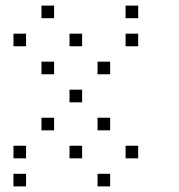

<svg xmlns="http://www.w3.org/2000/svg" viewBox="-20 -693 640 685"><path d="M129 -673Q128 -673 128 -673Q128 -673 128 -672V-629Q128 -628 128 -628Q128 -628 129 -628H172Q173 -628 173 -628Q173 -628 173 -629V-672Q173 -673 173 -673Q173 -673 172 -673ZM429 -673Q428 -673 428 -673Q428 -673 428 -672V-629Q428 -628 428 -628Q428 -628 429 -628H472Q473 -628 473 -628Q473 -628 473 -629V-672Q473 -673 473 -673Q473 -673 472 -673ZM29 -573Q28 -573 28 -573Q28 -573 28 -572V-529Q28 -528 28 -528Q28 -528 29 -528H72Q73 -528 73 -528Q73 -528 73 -529V-572Q73 -573 73 -573Q73 -573 72 -573ZM229 -573Q228 -573 228 -573Q228 -573 228 -572V-529Q228 -528 228 -528Q228 -528 229 -528H272Q273 -528 273 -528Q273 -528 273 -529V-572Q273 -573 273 -573Q273 -573 272 -573ZM429 -573Q428 -573 428 -573Q428 -573 428 -572V-529Q428 -528 428 -528Q428 -528 429 -528H472Q473 -528 473 -528Q473 -528 473 -529V-572Q473 -573 473 -573Q473 -573 472 -573ZM129 -473Q128 -473 128 -473Q128 -473 128 -472V-429Q128 -428 128 -428Q128 -428 129 -428H172Q173 -428 173 -428Q173 -428 173 -429V-472Q173 -473 173 -473Q173 -473 172 -473ZM329 -473Q328 -473 328 -473Q328 -473 328 -472V-429Q328 -428 328 -428Q328 -428 329 -428H372Q373 -428 373 -428Q373 -428 373 -429V-472Q373 -473 373 -473Q373 -473 372 -473ZM229 -373Q228 -373 228 -373Q228 -373 228 -372V-329Q228 -328 228 -328Q228 -328 229 -328H272Q273 -328 273 -328Q273 -328 273 -329V-372Q273 -373 273 -373Q273 -373 272 -373ZM129 -273Q128 -273 128 -273Q128 -273 128 -272V-229Q128 -228 128 -228Q128 -228 129 -228H172Q173 -228 173 -228Q173 -228 173 -229V-272Q173 -273 173 -273Q173 -273 172 -273ZM329 -273Q328 -273 328 -273Q328 -273 328 -272V-229Q328 -228 328 -228Q328 -228 329 -228H372Q373 -228 373 -228Q373 -228 373 -229V-272Q373 -273 373 -273Q373 -273 372 -273ZM29 -173Q28 -173 28 -173Q28 -173 28 -172V-129Q28 -128 28 -128Q28 -128 29 -128H72Q73 -128 73 -128Q73 -128 73 -129V-172Q73 -173 73 -173Q73 -173 72 -173ZM229 -173Q228 -173 228 -173Q228 -173 228 -172V-129Q228 -128 228 -128Q228 -128 229 -128H272Q273 -128 273 -128Q273 -128 273 -129V-172Q273 -173 273 -173Q273 -173 272 -173ZM429 -173Q428 -173 428 -173Q428 -173 428 -172V-129Q428 -128 428 -128Q428 -128 429 -128H472Q473 -128 473 -128Q473 -128 473 -129V-172Q473 -173 473 -173Q473 -173 472 -173ZM29 -73Q28 -73 28 -73Q28 -73 28 -72V-29Q28 -28 28 -28Q28 -28 29 -28H72Q73 -28 73 -28Q73 -28 73 -29V-72Q73 -73 73 -73Q73 -73 72 -73ZM329 -73Q328 -73 328 -73Q328 -73 328 -72V-29Q328 -28 328 -28Q328 -28 329 -28H372Q373 -28 373 -28Q373 -28 373 -29V-72Q373 -73 373 -73Q373 -73 372 -73Z"/></svg>

Font: Doto Light
Style: Regular
Weight: 300
Monospace: yes
Version: Version 1.000